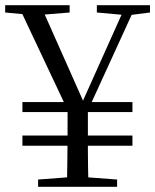

<svg xmlns="http://www.w3.org/2000/svg" viewBox="-25 -723 601 743"><path d="M300.3 -263.4 253 -262.4 45.2 -703H132L305.2 -313.4H287.9L293.3 -327L461.9 -703H501.6ZM103 -664.6 -5 -674.6V-703H244.5V-674.6L120.9 -664.6ZM260.6 -38.6H289.8L428.2 -28.2V0H122.4V-28.2ZM236.5 -193.4V-317.5H315.1V-193.4Q315.1 -164.6 315.1 -138.7Q315.1 -112.7 315.7 -80.2Q316.3 -47.7 317.3 0H234.1Q235.1 -47.7 235.3 -80.2Q235.5 -112.7 236 -138.7Q236.5 -164.6 236.5 -193.4ZM460.7 -664.6 349.8 -674.6V-703H555.5V-674.6L476.9 -664.6ZM61.7 -159.1V-198.4H487.5V-159.1ZM61.7 -289.2V-328.1H487.5V-289.2Z"/></svg>

Font: Noto Serif HK
Style: Regular
Weight: 200
Designer: Ryoko NISHIZUKA 西塚涼子 (kana & ideographs); Frank Grießhammer (Latin, Greek & Cyrillic); Wenlong ZHANG 张文龙 (bopomofo); San
Foundry: Adobe
Version: Version 2.001;hotconv 1.1.0;makeotfexe 2.6.0